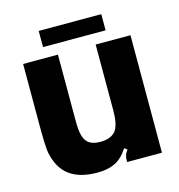

<svg xmlns="http://www.w3.org/2000/svg" viewBox="-106 -790 835 895"><g transform="rotate(-15 312.0 -342.5)"><path d="M73 -86Q58 -119 54.5 -152.5Q51 -186 51 -250V-567H219V-248Q219 -206 224.5 -182Q230 -158 243 -144Q263 -123 305 -123Q357 -123 380 -152Q401 -181 401 -248V-567H569V0H401V-6Q401 -22 404.5 -33Q408 -44 418 -56L404 -66Q376 -22 341 -5Q306 12 256 12Q116 12 73 -86ZM463 -619H161V-697H463Z"/></g></svg>

Font: Open Sauce Sans Black
Style: Regular
Weight: 900
Designer: Alfredo Marco Pradil
Foundry: Creative Sauce Fz LLC
Version: Version 1.477